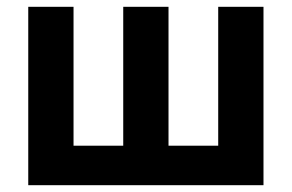

<svg xmlns="http://www.w3.org/2000/svg" viewBox="-20 -544 857 564"><path d="M63 0V-524H196V-116H342V-524H475V-116H621V-524H754V0Z"/></svg>

Font: PTCRaleway
Style: Bold
Weight: 700
Designer: Matt McInerney, Pablo Impallari, Rodrigo Fuenzalida
Foundry: Matt McInerney, Pablo Impallari, Rodrigo Fuenzalida
Version: Version 3.000g; ttfautohint (v1.5) -l 8 -r 28 -G 28 -x 14 -D